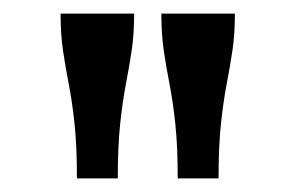

<svg xmlns="http://www.w3.org/2000/svg" viewBox="-20 -730 434 282"><path d="M177 -710H69Q69 -680 72.5 -656Q76 -632 81 -606.5Q86 -581 89.5 -548Q93 -515 93 -468H153Q153 -515 156.5 -548Q160 -581 165 -607Q170 -633 173.5 -656.5Q177 -680 177 -710ZM325 -710H217Q217 -680 220.5 -656Q224 -632 229 -606.5Q234 -581 237.5 -548Q241 -515 241 -468H301Q301 -515 304.5 -548Q308 -581 313 -607Q318 -633 321.5 -656.5Q325 -680 325 -710Z"/></svg>

Font: Roboto Serif 36pt Medium
Style: Regular
Weight: 500
Designer: Greg Gazdowicz
Foundry: Commercial Type
Version: Version 1.008